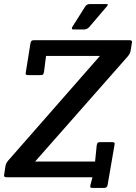

<svg xmlns="http://www.w3.org/2000/svg" viewBox="-37 -878 674 951"><path d="M-3 0Q-17 0 -17 -8Q-17 -11 -16 -15L-10 -55Q-8 -68 3 -82L458 -601H191L181 -522Q179 -512 176 -509Q173 -506 163 -506H104Q94 -506 91.5 -509Q89 -512 91 -521L114 -664Q116 -673 119.5 -676Q123 -679 133 -679H603Q617 -679 617 -671Q617 -668 616 -664L610 -627Q608 -614 597 -600L137 -78H434L442 -158Q444 -168 447 -171Q450 -174 460 -174H517Q527 -174 529.5 -171Q532 -168 530 -159L496 38Q494 53 477 53H423Q413 53 411 50Q409 47 411 38L421 0ZM322 -746 384 -844Q392 -858 408 -858H489Q497 -858 497 -854.5Q497 -851 492 -846L405 -744Q394 -732 379 -732H328Q319 -732 319 -736.5Q319 -741 322 -746Z"/></svg>

Font: Crete Round
Style: Italic
Weight: 400
Designer: Veronika Burian
Foundry: TypeTogether
Version: Version 1.001; ttfautohint (v1.6)